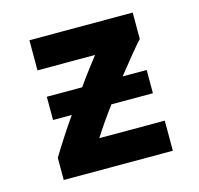

<svg xmlns="http://www.w3.org/2000/svg" viewBox="-83 -614 726 702"><g transform="rotate(-15 280.0 -263.0)"><path d="M75 0V-84Q95 -117 118 -152.5Q141 -188 165 -222H94V-310H228Q248 -339 267.5 -364.5Q287 -390 304 -412H86V-526H477V-426Q462 -410 436.5 -379Q411 -348 381 -310H472V-222H315Q294 -194 275 -166.5Q256 -139 240 -114H488V0Z"/></g></svg>

Font: Ubuntu Sans Mono
Style: Bold
Weight: 700
Monospace: yes
Designer: Dalton Maag Ltd
Foundry: Dalton Maag Ltd
Version: Version 1.006